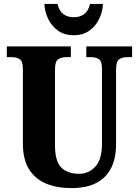

<svg xmlns="http://www.w3.org/2000/svg" viewBox="-20 -951 710 981"><path d="M344 10Q271 10 215.5 -13Q160 -36 128.5 -86Q97 -136 97 -218V-599Q97 -639 80 -649Q63 -659 40 -659H15V-714H342V-659H318Q294 -659 277.5 -648.5Q261 -638 261 -595V-210Q261 -126 293.5 -94.5Q326 -63 384 -63Q434 -63 467.5 -100Q501 -137 501 -215V-599Q501 -639 485 -649Q469 -659 445 -659H421V-714H655V-659H630Q606 -659 589.5 -648.5Q573 -638 573 -595V-213Q573 -146 549.5 -96Q526 -46 475.5 -18Q425 10 344 10ZM357 -771Q308 -771 275 -795.5Q242 -820 225 -857Q208 -894 207 -931H274Q282 -895 303.5 -879Q325 -863 357 -863Q389 -863 410.5 -879Q432 -895 440 -931H506Q505 -894 488 -857Q471 -820 438 -795.5Q405 -771 357 -771Z"/></svg>

Font: Noto Serif Armenian Condensed ExtraBold
Style: Regular
Weight: 800
Width: 3
Designer: Monotype Design Team
Foundry: Monotype Imaging Inc.
Version: Version 2.008; ttfautohint (v1.8.4.7-5d5b)